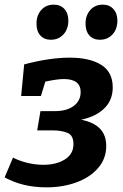

<svg xmlns="http://www.w3.org/2000/svg" viewBox="-28 -794 530 826"><path d="M429 -166Q429 -111 393.5 -70.5Q358 -30 299.5 -9Q241 12 172 12Q69 12 -8 -31L28 -116Q57 -101 91.5 -93Q126 -85 159 -85Q214 -85 251 -108Q288 -131 288 -174Q288 -212 262 -222.5Q236 -233 201 -233H132L146 -316H208Q260 -316 289.5 -338.5Q319 -361 319 -398Q319 -454 246 -454Q220 -454 167 -443L148 -381H63L76 -517Q186 -546 272 -546Q358 -546 407.5 -515Q457 -484 457 -418Q457 -363 420.5 -327.5Q384 -292 321 -279Q376 -268 402.5 -240Q429 -212 429 -166ZM129 -692Q129 -728 149.5 -751Q170 -774 203 -774Q232 -774 249 -755.5Q266 -737 266 -705Q266 -669 245 -646Q224 -623 191 -623Q162 -623 145.5 -641.5Q129 -660 129 -692ZM340 -692Q340 -728 360.5 -751Q381 -774 414 -774Q443 -774 460 -755Q477 -736 477 -705Q477 -669 456 -646Q435 -623 402 -623Q373 -623 356.5 -641.5Q340 -660 340 -692Z"/></svg>

Font: Bitter Pro
Style: Bold Italic
Weight: 700
Italic angle: -9°
Designer: Sol Matas, and Bitter project Authors
Foundry: Sol Matas
Version: Version 1.010